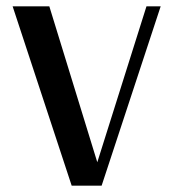

<svg xmlns="http://www.w3.org/2000/svg" viewBox="-20 -588 549 608"><path d="M20 -567.9H136.2L288.1 -74.2L443.8 -567.9H488.8L301.8 0H207Z"/></svg>

Font: Wesal
Style: Regular
Weight: 400
Designer: Ahmed zaza
Foundry: Ahmed zaza
Version: Version 2.01